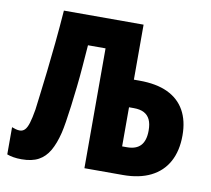

<svg xmlns="http://www.w3.org/2000/svg" viewBox="-80 -804 992 904"><g transform="rotate(10 416.5 -352.0)"><path d="M79 10Q57 10 39.5 7Q22 4 9 -1V-131Q19 -127 28.5 -124.5Q38 -122 47 -122Q61 -122 71 -132Q81 -142 88.5 -166Q96 -190 103 -232Q106 -256 112 -304Q118 -352 125.5 -416.5Q133 -481 140.5 -557.5Q148 -634 154 -714H535V-451H562Q643 -451 697 -425.5Q751 -400 778.5 -351Q806 -302 806 -232Q806 -158 777.5 -106Q749 -54 694.5 -27Q640 0 562 0H378V-573H294Q290 -522 286 -470.5Q282 -419 276.5 -370Q271 -321 265.5 -278Q260 -235 254.5 -201Q249 -167 244 -146Q231 -93 211 -58.5Q191 -24 159.5 -7Q128 10 79 10ZM558 -132Q602 -132 623.5 -155.5Q645 -179 645 -227Q645 -259 635.5 -279Q626 -299 607 -309Q588 -319 558 -319H535V-132Z"/></g></svg>

Font: Noto Sans Display Condensed ExtraBold
Style: Regular
Weight: 800
Width: 3
Designer: Monotype Design Team
Foundry: Monotype Imaging Inc.
Version: Version 2.003